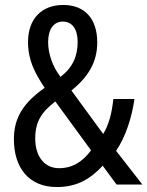

<svg xmlns="http://www.w3.org/2000/svg" viewBox="-20 -744 594 774"><path d="M235 -724C148 -724 93 -668 93 -575C93 -502 119 -452 160 -390C78 -332 36 -273 36 -183C36 -68 96 10 209 10C290 10 344 -22 394 -76L450 0H554L448 -136C487 -193 512 -273 522 -345H437C431 -289 419 -241 396 -204L268 -379C334 -433 372 -491 372 -573C372 -669 321 -724 235 -724ZM233 -657C271 -657 293 -627 293 -575C293 -518 274 -473 224 -434C192 -475 174 -528 174 -574C174 -627 197 -657 233 -657ZM203 -335 347 -138C313 -92 272 -66 218 -66C160 -66 122 -112 122 -186C122 -253 147 -292 203 -335Z"/></svg>

Font: Noto Sans Lao UI Cond
Style: Regular
Weight: 400
Width: 3
Designer: Monotype Design Team
Foundry: Monotype Imaging Inc.
Version: Version 2.000